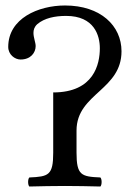

<svg xmlns="http://www.w3.org/2000/svg" viewBox="-20 -678 497 700"><path d="M259 -122V-202C259 -271.4 302.3 -308.3 344.4 -347C384.2 -383.7 423 -422 423 -491C423 -584 347 -658 217 -658C120 -658 10 -611 10 -507C10 -479 34 -461 55 -461C92 -461 110 -486 110 -510C110 -523 102 -541 102 -558C102 -569 105 -580 116 -590C142 -612 180 -620 221 -620C324 -620 344 -548 344 -502C344 -445 323 -341 174 -341V-121C174 -39 157 -34 87 -31C81 -25 81 -4 87 2C136 1 166 0 217 0C267 0 296 1 346 2C352 -4 352 -25 346 -31C276 -34 259 -39 259 -122Z"/></svg>

Font: Libertinus Serif
Style: Regular
Weight: 400
Designer: Philipp H. Poll
Foundry: Khaled Hosny
Version: Version 6.2